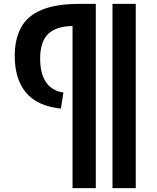

<svg xmlns="http://www.w3.org/2000/svg" viewBox="-20 -760 811 990"><path d="M560 210V-740H680V210ZM307 -283 294 -200Q172 -213 114 -282.5Q56 -352 56 -472Q56 -558 88.5 -618Q121 -678 194.5 -709Q268 -740 389 -740H474V210H354V-626Q267 -624 227 -583.5Q187 -543 187 -458Q187 -381 217 -336.5Q247 -292 307 -283Z"/></svg>

Font: Georama Extended SemiBold
Style: Regular
Weight: 600
Width: 7
Designer: Jean-Baptiste Levee
Foundry: Production Type
Version: Version 1.000